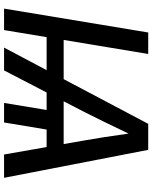

<svg xmlns="http://www.w3.org/2000/svg" viewBox="80 -848 768 969"><g transform="rotate(90 464.5 -364.0)"><path d="M252.9 -727.5 182.1 -300.8H379.9L605.5 -727.5H736.8L877.9 0H760.3L722.7 -214.8H634.3L598.6 0H500L535.6 -214.8H447.3L335.9 0H220.7L334.5 -214.8H168L132.3 0H23.9L144.5 -727.5ZM491.7 -300.8H707.5L688.5 -410.2Q680.7 -455.1 672.6 -506.3Q664.6 -557.6 654.8 -628.4Q621.1 -557.6 595.9 -506.3Q570.8 -455.1 548.3 -410.2Z"/></g></svg>

Font: Inter Display Medium
Style: Italic
Weight: 500
Italic angle: -9.39999°
Designer: Rasmus Andersson
Foundry: rsms
Version: Version 4.000;git-a52131595